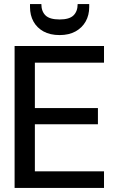

<svg xmlns="http://www.w3.org/2000/svg" viewBox="-20 -927 570 947"><path d="M52 0V-700H493V-618H152V-394H463V-314H152V-82H493V0ZM274 -754Q227 -754 194.5 -772Q162 -790 145 -821Q128 -852 128 -892V-907H184Q184 -871 204.5 -851Q225 -831 274 -831Q322 -831 342.5 -851Q363 -871 363 -907H420V-892Q420 -852 402.5 -821Q385 -790 352.5 -772Q320 -754 274 -754Z"/></svg>

Font: DM Sans 36pt Medium
Style: Regular
Weight: 500
Designer: Colophon Foundry, Jonny Pinhorn
Foundry: Colophon Foundry
Version: Version 4.004;gftools[0.9.30]